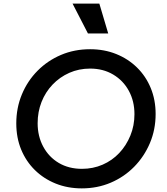

<svg xmlns="http://www.w3.org/2000/svg" viewBox="-20 -1029 922 1061"><path d="M432 12Q354 12 288 -14.5Q222 -41 173 -89Q124 -137 97 -202.5Q70 -268 70 -347Q70 -433 101 -507.5Q132 -582 187.5 -638Q243 -694 317 -725.5Q391 -757 478 -757Q556 -757 622 -730.5Q688 -704 737 -656Q786 -608 813 -542.5Q840 -477 840 -399Q840 -313 808.5 -238.5Q777 -164 721.5 -107.5Q666 -51 592 -19.5Q518 12 432 12ZM433 -96Q494 -96 547 -119Q600 -142 639 -183.5Q678 -225 700.5 -280Q723 -335 723 -398Q723 -470 692 -527Q661 -584 605.5 -617Q550 -650 478 -650Q416 -650 363 -626.5Q310 -603 270.5 -561.5Q231 -520 209.5 -465.5Q188 -411 188 -348Q188 -276 219 -218.5Q250 -161 305 -128.5Q360 -96 433 -96ZM466 -844 381 -1009H529L578 -844Z"/></svg>

Font: Plus Jakarta Sans SemiBold
Style: Italic
Weight: 600
Italic angle: -8°
Designer: Gumpita Rahayu
Foundry: Tokotype
Version: Version 2.071; ttfautohint (v1.8.4.7-5d5b);gftools[0.9.29]